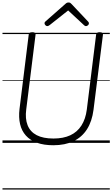

<svg xmlns="http://www.w3.org/2000/svg" viewBox="-20 -1149 903 1544"><path d="M409 19Q333 19 277.5 -1Q222 -21 188 -59Q154 -97 141.5 -151Q129 -205 137 -273L211 -871Q212 -881 218.5 -885.5Q225 -890 240 -890Q254 -890 260.5 -885.5Q267 -881 266 -871L191 -269Q181 -195 202 -142Q223 -89 275 -62Q327 -35 410 -35Q489 -35 545 -61Q601 -87 634.5 -139Q668 -191 678 -267L753 -871Q754 -881 760.5 -885.5Q767 -890 782 -890Q810 -890 808 -871L732 -266Q720 -173 679.5 -109.5Q639 -46 571 -13.5Q503 19 409 19ZM360 -939Q352 -939 345 -946.5Q338 -954 338 -962Q338 -966 339.5 -969.5Q341 -973 345 -976L504 -1116Q511 -1123 517 -1126Q523 -1129 532 -1129Q540 -1129 545.5 -1125.5Q551 -1122 556 -1116L689 -975Q693 -971 694 -967.5Q695 -964 695 -961Q695 -952 687 -945.5Q679 -939 672 -939Q666 -939 662 -941.5Q658 -944 654 -948L528 -1065L379 -947Q373 -943 369 -941Q365 -939 360 -939ZM0 365H863V375H0ZM0 -20H863V0H0ZM0 -505H863V-500H0ZM0 -885H863V-875H0Z"/></svg>

Font: Playwrite GB S Guides
Style: Italic
Weight: 400
Italic angle: -7.01216°
Designer: Veronika Burian, José Scaglione
Foundry: TypeTogether
Version: Version 1.002